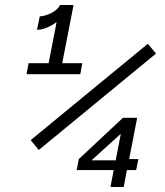

<svg xmlns="http://www.w3.org/2000/svg" viewBox="-20 -750 660 770"><path d="M139.5 -684.5 128.5 -630.5C153 -630.5 182.5 -643 207 -661.5L175 -496.5H94.5L86.5 -452.5H302L310 -496.5H229.5L275 -730H220.5C210 -703.5 163.5 -684.5 139.5 -684.5ZM103 -188 135.5 -148.5 605.5 -535 573 -574.5ZM287.5 -68H436L423 0H476L489 -68H526L535 -112H498L530 -277.5H473L296 -112ZM347 -107 464.5 -213.5 444 -107Z"/></svg>

Font: Monaspace Krypton Light
Style: Italic
Weight: 300
Italic angle: -11°
Designer: Riley Cran & the Lettermatic Team
Foundry: Lettermatic
Version: Version 1.101 (Monaspace Krypton)